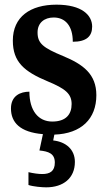

<svg xmlns="http://www.w3.org/2000/svg" viewBox="-20 -567 462 823"><path d="M178 236C251 236 301 197 301 127C301 74 263 41 208 35L213 10C329 6 393 -58 393 -159C393 -249 337 -291 250 -327C165 -362 141 -381 141 -428C141 -469 170 -492 210 -492C260 -492 292 -456 292 -388C350 -388 375 -411 375 -453C375 -502 331 -547 222 -547C110 -547 35 -495 35 -393C35 -301 84 -260 185 -218C260 -187 287 -165 287 -121C287 -77 263 -46 204 -46C144 -46 106 -93 106 -174C68 -174 27 -157 27 -102C27 -42 66 0 164 8L149 78C188 82 215 91 215 130C215 167 194 179 161 179C145 179 123 176 102 171V226C123 233 160 236 178 236Z"/></svg>

Font: Noto Serif Tamil Condensed
Style: Bold
Weight: 700
Width: 3
Designer: Indian Type Foundry, Tom Grace, and the Monotype Design Team
Foundry: Monotype Imaging Inc.
Version: Version 2.004